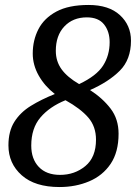

<svg xmlns="http://www.w3.org/2000/svg" viewBox="-20 -744 563 774"><path d="M220 10Q121 10 67.5 -37.5Q14 -85 14 -158Q14 -215 38 -253Q62 -291 104 -317Q146 -343 201 -365Q160 -397 136 -439.5Q112 -482 112 -528Q112 -582 135 -626.5Q158 -671 207.5 -697.5Q257 -724 337 -724Q419 -724 463.5 -683Q508 -642 508 -580Q508 -504 463 -459Q418 -414 343 -381Q394 -348 426 -306Q458 -264 458 -205Q458 -131 426 -83.5Q394 -36 339.5 -13Q285 10 220 10ZM299 -405Q369 -438 395.5 -479.5Q422 -521 422 -574Q422 -617 399.5 -645.5Q377 -674 330 -674Q274 -674 239.5 -637.5Q205 -601 205 -539Q205 -497 228 -465Q251 -433 299 -405ZM222 -39Q281 -39 324 -74.5Q367 -110 367 -181Q367 -234 336 -270Q305 -306 244 -340Q180 -314 143 -270.5Q106 -227 106 -157Q106 -103 136.5 -71Q167 -39 222 -39Z"/></svg>

Font: Noto Serif Tamil SemiCondensed
Style: Italic
Weight: 400
Width: 4
Italic angle: -12°
Designer: Indian Type Foundry, Tom Grace, and the Monotype Design Team
Foundry: Monotype Imaging Inc.
Version: Version 2.003; ttfautohint (v1.8.4.7-5d5b)